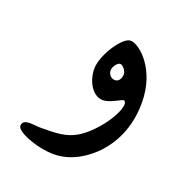

<svg xmlns="http://www.w3.org/2000/svg" viewBox="-59 -241 300 327"><g transform="rotate(20 91.0 -77.5)"><path d="M0 9.8C0 -5 20.7 0.9 33 0.9C61 0.9 79.6 0.6 98.4 -10.6C127.3 -28 154.3 -68.5 154.3 -85.4C154.3 -88.4 153 -91.5 150.4 -91.5C146.9 -91.5 129.5 -79.4 117.1 -79.4C97.1 -79.4 85 -103.7 85 -125C85 -149.5 112.2 -190.9 126.9 -190.9C143 -190.9 181.1 -158.6 181.1 -97.9C181.1 -50.8 162.3 -19.2 145.1 -0.7C129.4 16.3 102.3 35.7 70.1 35.7C37.8 35.7 0 19.8 0 9.8ZM124.1 -147.7C118.7 -147.7 112.1 -138.1 112.1 -132.1C112.1 -124.7 117.4 -118.5 124.5 -118.5C132.2 -118.5 135.6 -126.7 135.6 -133C135.6 -139.7 128.1 -147.7 124.1 -147.7Z"/></g></svg>

Font: DigitalKhatt Madina Quranic
Style: Regular
Weight: 400
Designer: Amine Anane
Version: Version 0.1